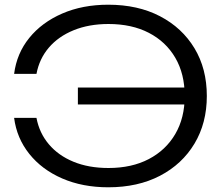

<svg xmlns="http://www.w3.org/2000/svg" viewBox="-20 -783 947 816"><path d="M440 13Q331 13 244.5 -24.5Q158 -62 104.5 -129Q51 -196 40 -282H135Q147 -218 187.5 -170Q228 -122 292.5 -95.5Q357 -69 441 -69Q540 -69 612.5 -107Q685 -145 725 -213.5Q765 -282 765 -375Q765 -469 725 -537.5Q685 -606 612.5 -643.5Q540 -681 441 -681Q358 -681 293 -654.5Q228 -628 187.5 -580.5Q147 -533 135 -469H40Q51 -556 104.5 -622Q158 -688 244.5 -725.5Q331 -763 440 -763Q566 -763 660 -714Q754 -665 806.5 -578Q859 -491 859 -375Q859 -260 806.5 -172.5Q754 -85 660 -36Q566 13 440 13ZM808 -339H311V-411H808Z"/></svg>

Font: Unbounded Light
Style: Regular
Weight: 300
Designer: Luke Prowse, Jean-Baptiste Morizot, Fátima Lázaro, Florian Runge
Foundry: NaN
Version: Version 1.700